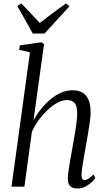

<svg xmlns="http://www.w3.org/2000/svg" viewBox="-20 -1056 602 1086"><path d="M416 10Q399.5 10 387.5 4.2Q375.5 -1.5 369.5 -14Q363.5 -26.5 363.5 -47Q364 -61 366.5 -81.8Q369 -102.5 373.2 -126.8Q377.5 -151 382 -177Q386.5 -203 391 -228Q395 -251.5 399.5 -276.8Q404 -302 407.8 -326.8Q411.5 -351.5 414 -374.2Q416.5 -397 416.5 -415Q416.5 -443 410 -459.2Q403.5 -475.5 390.5 -482.8Q377.5 -490 357.5 -490Q334.5 -490 307.2 -476Q280 -462 252.5 -437Q225 -412 201 -379.5Q177 -347 160.5 -311L118 0H45L149.5 -760L88 -774.5L92.5 -799.5L214 -817L229 -806.5L169.5 -375.5Q189.5 -411.5 214.5 -442.2Q239.5 -473 268 -496.2Q296.5 -519.5 327.2 -532.5Q358 -545.5 390 -545.5Q422.5 -545.5 445.5 -532.8Q468.5 -520 480.5 -492.2Q492.5 -464.5 492.5 -419Q492.5 -399 488.5 -368.8Q484.5 -338.5 478.5 -304.2Q472.5 -270 467 -238Q463 -216 459 -192.2Q455 -168.5 451 -145.8Q447 -123 444.5 -103.5Q442 -84 441 -69.5Q441 -54 444.8 -45.8Q448.5 -37.5 457.5 -37.5Q468 -37.5 480 -45Q492 -52.5 508.5 -69L519 -49.5Q512.5 -39 497.8 -25Q483 -11 462.2 -0.5Q441.5 10 416 10ZM165.5 -866.5 78 -1022 100.5 -1036.5Q126.5 -1009 152.5 -982Q178.5 -955 205 -926Q239 -953 275.5 -980Q312 -1007 353 -1036.5L373 -1020.5L232 -866.5Z"/></svg>

Font: Merriweather 72pt Light
Style: Italic
Weight: 300
Italic angle: -7.8°
Version: Version 2.101